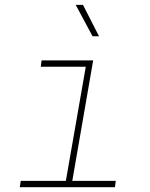

<svg xmlns="http://www.w3.org/2000/svg" viewBox="-20 -780 627 800"><path d="M153.3 -528.3H368.2L281.2 -26.4H462.4L459 0H62.5L66.4 -26.4H254.4L337.4 -502H149.9ZM392.6 -628.9H365.7L295.4 -759.8H325.7Z"/></svg>

Font: TypoPRO Roboto Mono
Style: Italic
Weight: 250
Designer: Google
Version: Version 2.000986; 2015; ttfautohint (v1.3)